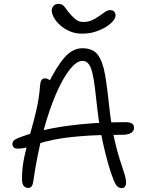

<svg xmlns="http://www.w3.org/2000/svg" viewBox="-20 -958 753 987"><path d="M403 -785Q366 -785 337 -798Q308 -811 287.5 -830Q267 -849 256.5 -869Q246 -889 246 -903Q246 -917 255 -927.5Q264 -938 280 -938Q300 -938 310.5 -924.5Q321 -911 333 -895Q348 -876 366 -860.5Q384 -845 408 -845Q431 -845 449.5 -852.5Q468 -860 489 -875Q505 -886 519 -896Q533 -906 547 -906Q561 -906 567.5 -897.5Q574 -889 574 -878Q574 -866 561 -850Q548 -834 524.5 -819.5Q501 -805 470 -795Q439 -785 403 -785ZM605 9Q586 9 574.5 -11Q563 -31 548 -77Q536 -114 522.5 -167Q509 -220 498 -279Q487 -338 481 -392Q474 -458 468 -506Q462 -554 454.5 -584.5Q447 -615 435 -630Q423 -645 403 -645Q374 -645 338.5 -600.5Q303 -556 267.5 -474Q232 -392 201.5 -278Q171 -164 151 -25Q149 -10 143 -1Q137 8 126 8Q111 8 102 -2Q93 -12 93 -39Q93 -95 105.5 -153.5Q118 -212 135.5 -272Q153 -332 167.5 -394.5Q182 -457 186 -520Q187 -536 193 -545.5Q199 -555 211 -555Q223 -555 233.5 -547.5Q244 -540 252 -526L223 -519Q271 -617 312.5 -663.5Q354 -710 403 -710Q457 -710 482.5 -676.5Q508 -643 520 -574Q532 -505 543 -397Q553 -310 567 -247Q581 -184 595 -140.5Q609 -97 618.5 -68Q628 -39 628 -19Q628 -6 622 1.5Q616 9 605 9ZM70 -194Q57 -194 50.5 -200.5Q44 -207 44 -218Q44 -228 50 -234.5Q56 -241 72 -248Q181 -291 322 -310.5Q463 -330 623 -330Q650 -330 659.5 -322.5Q669 -315 669 -300Q669 -285 654 -275Q639 -265 607 -265Q479 -265 395.5 -258Q312 -251 260 -240.5Q208 -230 176 -219Q144 -208 120.5 -201Q97 -194 70 -194Z"/></svg>

Font: Shantell Sans Light
Style: Regular
Weight: 300
Designer: Stephen Nixon, Anya Danilova, Shantell Martin
Foundry: Arrow Type
Version: Version 1.011;[c5ecc13dd]